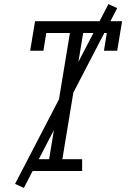

<svg xmlns="http://www.w3.org/2000/svg" viewBox="-20 -839 640 942"><path d="M116 0V-58H221L323 -677H207L193 -590H128L152 -735H579L555 -590H490L504 -677H388L286 -58H383V0ZM97 83 54 63 512 -819 555 -799Z"/></svg>

Font: Iosevka Curly Slab LtEx
Style: Italic
Weight: 300
Width: 7
Italic angle: -9°
Monospace: yes
Designer: Belleve Invis
Foundry: Belleve Invis
Version: Version 11.1.0; ttfautohint (v1.8.3)